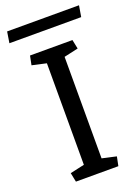

<svg xmlns="http://www.w3.org/2000/svg" viewBox="-183 -878 691 945"><g transform="rotate(-20 163.0 -405.5)"><path d="M109.9 -596.2 35.2 -612.8 44.9 -660.6H267.1L276.9 -612.8L202.6 -596.2V-64.5L276.9 -47.9L267.1 0H44.9L35.2 -47.9L109.9 -64.5ZM-20.5 -810.5H356L346.2 -752H-29.8Z"/></g></svg>

Font: Noticia Text
Style: Regular
Weight: 400
Designer: JM Sole
Foundry: JM Sole
Version: Version 1.003